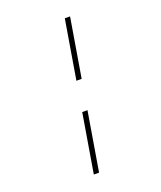

<svg xmlns="http://www.w3.org/2000/svg" viewBox="-161 -861 922 1100"><g transform="rotate(-20 300.0 -311.0)"><path d="M308 -401 368 -760H400L340 -401ZM218 138 278 -221H310L250 138Z"/></g></svg>

Font: IBM Plex Mono ExtraLight
Style: Italic
Weight: 200
Italic angle: -9°
Monospace: yes
Designer: Mike Abbink, Paul van der Laan, Pieter van Rosmalen
Foundry: Bold Monday
Version: Version 2.3